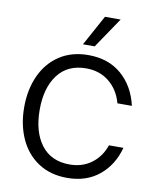

<svg xmlns="http://www.w3.org/2000/svg" viewBox="-101 -1028 914 1112"><g transform="rotate(10 356.0 -471.5)"><path d="M55 -354Q55 -458 92.5 -540Q130 -622 201 -668.5Q272 -715 370 -715Q488 -715 565 -648.5Q642 -582 668 -469H583Q562 -546 506 -591.5Q450 -637 371 -637Q262 -637 204 -560.5Q146 -484 146 -355Q146 -225 204 -148.5Q262 -72 371 -72Q446 -72 500 -112.5Q554 -153 577 -221H662Q634 -117 558.5 -55Q483 7 370 7Q272 7 201 -39.5Q130 -86 92.5 -168Q55 -250 55 -354ZM327 -771 425 -950H517L396 -771Z"/></g></svg>

Font: Be Vietnam
Style: Regular
Weight: 400
Designer: Gabriel Lam
Foundry: TypeRant
Version: Version 4.000